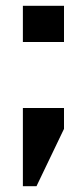

<svg xmlns="http://www.w3.org/2000/svg" viewBox="-20 -505 291 663"><path d="M59 -360V-485H201V-360ZM59 138V-132H201V-60L106 138Z"/></svg>

Font: Sarpanch SemiBold
Style: Regular
Weight: 600
Designer: Manushi Parikh (Devanagari and Latin), Jyotish Sonowal (Devanagari)
Foundry: Indian Type Foundry
Version: Version 2.004;PS 1.0;hotconv 1.0.78;makeotf.lib2.5.61930; tt